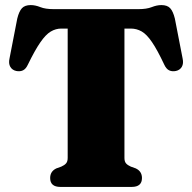

<svg xmlns="http://www.w3.org/2000/svg" viewBox="-20 -736 756 756"><path d="M192 -700H524.5Q557.5 -700 577.5 -708Q597.5 -716 615.5 -716Q638.5 -716 650 -703.8Q661.5 -691.5 668.5 -663L699 -506Q703.5 -486 696 -473Q688.5 -460 672.5 -456.5Q657.5 -453.5 646 -459Q634.5 -464.5 626.5 -482Q599.5 -539.5 578.5 -570.2Q557.5 -601 537.8 -612.2Q518 -623.5 495 -623.5H470V-114Q470 -100 476.2 -92.8Q482.5 -85.5 495 -80L514.5 -73Q539 -61.5 539 -35Q539 0 498.5 0H218Q177.5 0 177.5 -35Q177.5 -61.5 202 -73L221.5 -80Q234 -85.5 240.2 -92.8Q246.5 -100 246.5 -114V-623.5H221.5Q199.5 -623.5 179.8 -611.8Q160 -600 138.8 -569.2Q117.5 -538.5 90 -482Q82 -464.5 70.5 -459Q59 -453.5 44 -456.5Q28 -460 20.5 -473Q13 -486 17.5 -506L48 -663Q55 -691.5 66.5 -703.8Q78 -716 101 -716Q119 -716 138.8 -708Q158.5 -700 192 -700Z"/></svg>

Font: Fraunces 72pt S050 Black
Style: Regular
Weight: 900
Version: Version 1.000; ttfautohint (v1.8.3)